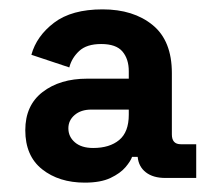

<svg xmlns="http://www.w3.org/2000/svg" viewBox="-20 -730 459 410"><path d="M161 -340Q106 -340 70 -368.5Q34 -397 34 -452Q34 -505 71 -533.5Q108 -562 166 -562H255V-578Q255 -604 241.5 -620Q228 -636 196 -636Q165 -636 149 -621Q133 -606 128 -586L47 -613Q58 -653 95.5 -681.5Q133 -710 199 -710Q265 -710 306 -676.5Q347 -643 347 -574V-443Q347 -422 366 -422H399V-350H333Q307 -350 291.5 -362Q276 -374 274 -395H262Q259 -386 248 -373Q237 -360 216 -350Q195 -340 161 -340ZM179 -414Q214 -414 234.5 -431Q255 -448 255 -485V-496H175Q153 -496 139.5 -484.5Q126 -473 126 -456Q126 -438 140 -426Q154 -414 179 -414Z"/></svg>

Font: Space Grotesk Light
Style: Bold
Weight: 700
Version: Version 2.000